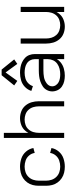

<svg xmlns="http://www.w3.org/2000/svg" viewBox="745 -1547 810 2340"><g transform="rotate(-90 1150.0 -377.0)"><path d="M289 8Q252 8 216 -0.5Q180 -9 149 -29.5Q118 -50 96 -80.5Q74 -111 65 -147Q56 -183 56 -220V-310Q56 -347 65 -383Q74 -419 96 -449.5Q118 -480 149 -500.5Q180 -521 216.5 -529.5Q253 -538 289 -538Q340 -538 389 -521.5Q438 -505 472.5 -465Q507 -425 516 -375L456 -359Q451 -396 425.5 -426.5Q400 -457 363.5 -469.5Q327 -482 289 -482Q255 -482 222 -471Q189 -460 164.5 -435Q140 -410 129 -377Q118 -344 118 -310V-220Q118 -186 129 -153Q140 -120 164.5 -95Q189 -70 222 -59Q255 -48 289 -48Q327 -48 363.5 -60.5Q400 -73 425.5 -103.5Q451 -134 456 -171L516 -155Q507 -105 472.5 -65Q438 -25 389 -8.5Q340 8 289 8Z M639 0V-735H701V-437Q711 -456 725 -472Q753 -506 794.5 -522Q836 -538 879 -538Q923 -538 964 -522Q1005 -506 1033.5 -472Q1062 -438 1074 -396Q1086 -354 1086 -310V0H1024V-310Q1024 -343 1014.5 -375.5Q1005 -408 982.5 -433.5Q960 -459 928 -470.5Q896 -482 863 -482Q829 -482 797 -470.5Q765 -459 742.5 -433.5Q720 -408 710.5 -375.5Q701 -343 701 -310V0Z M1334 -571 1279 -609 1403 -762H1472L1596 -609L1541 -571L1437 -714ZM1398 8Q1364 8 1330 0.5Q1296 -7 1266.5 -27Q1237 -47 1221.5 -79Q1206 -111 1206 -145Q1206 -179 1222 -210Q1238 -241 1266.5 -260Q1295 -279 1327 -290Q1359 -301 1392.5 -305Q1426 -309 1460 -309H1599V-361Q1599 -389 1584.5 -415Q1570 -441 1545 -456Q1520 -471 1491.5 -476.5Q1463 -482 1434 -482Q1400 -482 1366 -472.5Q1332 -463 1306.5 -438.5Q1281 -414 1270 -381L1212 -400Q1226 -445 1261 -478.5Q1296 -512 1341.5 -525Q1387 -538 1434 -538Q1467 -538 1499 -532.5Q1531 -527 1560.5 -513.5Q1590 -500 1614 -477.5Q1638 -455 1649.5 -424Q1661 -393 1661 -361V0H1599V-88Q1584 -63 1561 -44Q1527 -16 1484.5 -4Q1442 8 1398 8ZM1415 -48Q1448 -48 1481 -56Q1514 -64 1542 -83.5Q1570 -103 1584.5 -134Q1599 -165 1599 -198V-253H1460Q1419 -253 1379 -246Q1339 -239 1303.5 -212.5Q1268 -186 1268 -146Q1268 -121 1282.5 -100Q1297 -79 1319 -67.5Q1341 -56 1365.5 -52Q1390 -48 1415 -48Z M1996 8Q1952 8 1911 -8Q1870 -24 1841.5 -58Q1813 -92 1801 -134Q1789 -176 1789 -220V-530H1851V-220Q1851 -187 1860.5 -154.5Q1870 -122 1892.5 -96.5Q1915 -71 1947 -59.5Q1979 -48 2013 -48Q2046 -48 2078 -59.5Q2110 -71 2132.5 -96.5Q2155 -122 2164.5 -154.5Q2174 -187 2174 -220V-530H2236V0H2174V-93Q2164 -74 2150 -58Q2122 -24 2080.5 -8Q2039 8 1996 8Z"/></g></svg>

Font: Jozsika Light
Style: Regular
Weight: 300
Monospace: yes
Designer: Belleve Invis
Foundry: Belleve Invis
Version: 2.1.0